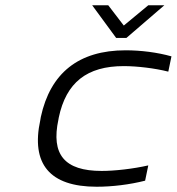

<svg xmlns="http://www.w3.org/2000/svg" viewBox="-20 -700 671 729"><path d="M135 -256 133 -244C97 -78 168 9 347 9C406 9 472 1 531 -14L543 -72C486 -59 416 -51 366 -51C225 -51 173 -113 202 -247L203 -253C231 -387 310 -449 450 -449C500 -449 568 -441 619 -428L631 -486C578 -501 515 -509 457 -509C278 -509 171 -422 135 -256ZM330 -680 421 -556H460L604 -680H543L450 -603L391 -680Z"/></svg>

Font: LT Wave Mono Light
Style: Italic
Weight: 300
Designer: Daniel Lyons
Version: Version 2.5 (Glyphs App)